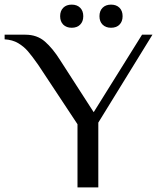

<svg xmlns="http://www.w3.org/2000/svg" viewBox="-45 -810 693 830"><path d="M290 -273 120 -530Q94 -567 76 -588Q58 -609 33.5 -623.5Q9 -638 -25 -640V-660H65Q115 -660 149 -630.5Q183 -601 215 -550L360 -325L569 -660H614L380 -280V0H290ZM215 -740Q215 -763 228.5 -776.5Q242 -790 265 -790Q288 -790 301.5 -776.5Q315 -763 315 -740Q315 -717 301.5 -703.5Q288 -690 265 -690Q242 -690 228.5 -703.5Q215 -717 215 -740ZM385 -740Q385 -763 398.5 -776.5Q412 -790 435 -790Q458 -790 471.5 -776.5Q485 -763 485 -740Q485 -717 471.5 -703.5Q458 -690 435 -690Q412 -690 398.5 -703.5Q385 -717 385 -740Z"/></svg>

Font: Philosopher
Style: Regular
Weight: 400
Designer: Jovanny Lemonad
Foundry: Jovanny Lemonad
Version: Version 2.000